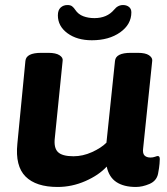

<svg xmlns="http://www.w3.org/2000/svg" viewBox="-20 -735 665 763"><path d="M209 8Q123 8 81.5 -33.5Q40 -75 49 -164L81 -493Q84 -525 144 -525H172Q202 -525 216.5 -515.5Q231 -506 229 -494L198 -188Q193 -148 210 -131Q227 -114 272 -114Q309 -114 345.5 -130.5Q382 -147 403 -168L437 -493Q440 -525 500 -525H528Q558 -525 572 -515.5Q586 -506 585 -494L549 -147Q546 -126 554 -117.5Q562 -109 578 -109Q588 -109 596 -112Q604 -115 607 -115Q615 -115 615 -103Q615 -99 614 -84.5Q613 -70 608 -44Q602 -16 574 -4Q546 8 520 8Q472 8 442.5 -11.5Q413 -31 404 -73Q373 -39 319.5 -15.5Q266 8 209 8ZM345 -575Q286 -575 248 -603Q210 -631 210 -674Q210 -695 221 -705Q232 -715 248 -715Q260 -715 266.5 -710Q273 -705 279 -696Q291 -678 311 -670.5Q331 -663 355 -663Q405 -663 433 -696Q448 -715 469 -715Q483 -715 492.5 -707.5Q502 -700 502 -686Q502 -638 457.5 -606.5Q413 -575 345 -575Z"/></svg>

Font: Asap Semi Expanded Semi Expanded Regular
Style: Bold Italic
Weight: 700
Width: 6
Italic angle: -6°
Designer: Pablo Cosgaya
Foundry: Omnibus-Type
Version: Version 3.001; ttfautohint (v1.8.4.7-5d5b)